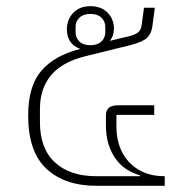

<svg xmlns="http://www.w3.org/2000/svg" viewBox="-20 -600 592 620"><path d="M291 0Q190 0 130.5 -54.5Q71 -109 71 -227Q71 -322 113.5 -371.5Q156 -421 239 -442Q196 -458 196 -505Q196 -537 216.5 -558.5Q237 -580 272 -580Q307 -580 327.5 -559Q348 -538 348 -507Q348 -484 334 -468L401 -484Q418 -489 426.5 -496Q435 -503 437 -517L445 -575H480L472 -515Q469 -492 455.5 -478.5Q442 -465 404 -455L254 -418Q179 -399 144 -356Q109 -313 109 -248V-205Q109 -120 157.5 -75.5Q206 -31 291 -31H432V-34Q410 -40 390 -52.5Q370 -65 355 -85Q340 -105 331 -132.5Q322 -160 322 -196V-227Q322 -243 331 -251.5Q340 -260 362 -260H478V-229H356V-189Q356 -158 365.5 -129.5Q375 -101 394.5 -79Q414 -57 443 -44Q472 -31 511 -31H512V0ZM272 -454Q295 -454 307.5 -466Q320 -478 320 -496V-513Q320 -531 307.5 -543Q295 -555 272 -555Q249 -555 236.5 -543Q224 -531 224 -513V-496Q224 -478 236.5 -466Q249 -454 272 -454Z"/></svg>

Font: IBM Plex Sans Thai ExtLt
Style: Regular
Weight: 200
Designer: Mike Abbink, Paul van der Laan, Pieter van Rosmalen, Ben Mitchell, Mark Frömberg
Foundry: Bold Monday
Version: Version 1.2